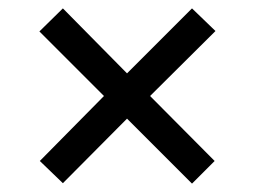

<svg xmlns="http://www.w3.org/2000/svg" viewBox="-20 -552 608 458"><path d="M130 -115 75 -168 228 -323 74 -477 130 -532 283 -377 438 -532 494 -478 338 -323 492 -168 438 -114 283 -269Z"/></svg>

Font: Noto Sans Oriya Medium
Style: Regular
Weight: 500
Version: Version 2.003